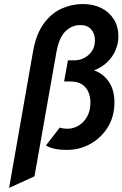

<svg xmlns="http://www.w3.org/2000/svg" viewBox="-20 -732 608 953"><path d="M25.2 200.6 144 -476.8Q159.6 -564.3 197.8 -615.8Q235.9 -667.4 286.6 -689.7Q337.3 -712 390.8 -712Q442.3 -712 482.1 -692.5Q521.9 -672.9 544.8 -636.6Q567.6 -600.4 567.6 -550.8Q567.6 -516.8 554 -484Q540.5 -451.2 513.5 -424.6Q486.5 -398.1 446.6 -382.8Q492.9 -366.6 520.5 -325.9Q548 -285.2 548 -224.2Q548 -153.7 515 -100.5Q482 -47.3 428.4 -17.6Q374.9 12 313 12Q274.7 12 249.3 6.1Q223.9 0.2 208.2 -10.2L276.6 -98.8Q286.5 -95.5 295.6 -94.2Q304.7 -93 315.8 -93Q344.1 -93 369.9 -108.4Q395.7 -123.8 412.2 -152.9Q428.8 -182 428.8 -223Q428.8 -251.1 418.9 -274.9Q408.9 -298.7 386.9 -313.1Q364.9 -327.6 328.8 -327.6H298.2L317.2 -432.6H347.2Q389.9 -432.6 420.5 -460.2Q451.2 -487.9 451.2 -532.6Q451.2 -565.6 432.2 -586.6Q413.3 -607.6 378.8 -607.6Q337.2 -607.6 305.2 -576.9Q273.2 -546.2 260 -473L151.2 143.2Z"/></svg>

Font: Overpass
Style: Italic
Weight: 400
Italic angle: -10°
Designer: Delve Withrington, Dave Bailey, Thomas Jockin
Foundry: Delve Fonts LLC
Version: Version 4.000